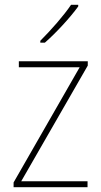

<svg xmlns="http://www.w3.org/2000/svg" viewBox="-20 -785 423 805"><path d="M308 -758V-765H278C247 -719 194 -659 149 -614V-606H168C215 -647 274 -711 308 -758ZM347 0V-25H69L348 -510V-528H59V-503H314L37 -20V0Z"/></svg>

Font: Noto Sans Georgian SemiCondensed Thin
Style: Regular
Weight: 100
Width: 4
Designer: Monotype Design Team, Akaki Razmadze
Foundry: Google LLC
Version: Version 2.005